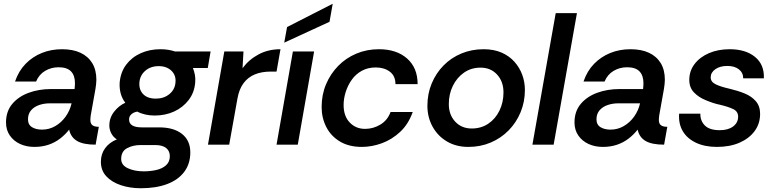

<svg xmlns="http://www.w3.org/2000/svg" viewBox="-20 -770 4117 1022"><path d="M163 12Q121 12 87 -3.5Q53 -19 32.5 -48.5Q12 -78 12 -118Q12 -177 45 -216.5Q78 -256 132.5 -276Q187 -296 251 -296H377Q378 -306 378.5 -313.5Q379 -321 379 -328Q379 -368 358 -390Q337 -412 292 -412Q253 -412 220.5 -393Q188 -374 172 -336H60Q79 -392 116 -430Q153 -468 202.5 -488Q252 -508 310 -508Q368 -508 408.5 -489Q449 -470 471 -434Q493 -398 493 -345Q493 -333 491.5 -321.5Q490 -310 488 -296L463 -156Q462 -149 461.5 -142Q461 -135 461 -131Q461 -112 472 -103.5Q483 -95 506 -95L489 0Q424 0 390.5 -19.5Q357 -39 348 -80Q327 -53 299.5 -32Q272 -11 238 0.5Q204 12 163 12ZM204 -80Q242 -80 274.5 -99Q307 -118 329.5 -149.5Q352 -181 361 -220H245Q215 -220 188.5 -211Q162 -202 145.5 -183Q129 -164 129 -135Q129 -106 150.5 -93Q172 -80 204 -80Z M730 232Q671 232 622.5 215.5Q574 199 545.5 168Q517 137 517 91Q517 50 539.5 19Q562 -12 602 -28Q583 -40 572.5 -60Q562 -80 562 -102Q562 -143 587.5 -175.5Q613 -208 647 -223Q630 -245 622.5 -272.5Q615 -300 617 -331Q622 -386 651.5 -425.5Q681 -465 728.5 -486.5Q776 -508 834 -508Q876 -508 912 -496H1101L1086 -408H1007Q1014 -390 1017.5 -371Q1021 -352 1019 -331Q1015 -278 984.5 -238Q954 -198 907 -176.5Q860 -155 803 -155Q777 -155 753 -160.5Q729 -166 711 -176Q692 -173 679.5 -162Q667 -151 667 -134Q667 -92 735 -92H827Q905 -92 949 -57Q993 -22 993 41Q993 102 960.5 145Q928 188 869 210Q810 232 730 232ZM745 142Q780 142 811.5 135Q843 128 863.5 110Q884 92 884 61Q884 34 864.5 18Q845 2 805 2H729Q687 2 656 19Q625 36 625 76Q625 109 660.5 125.5Q696 142 745 142ZM810 -245Q852 -245 881.5 -269Q911 -293 914 -331Q918 -369 892.5 -393.5Q867 -418 825 -418Q782 -418 753.5 -393.5Q725 -369 722 -331Q719 -293 742 -269Q765 -245 810 -245Z M1087 0 1174 -496H1276L1271 -407Q1305 -453 1356.5 -480.5Q1408 -508 1473 -508L1452 -389H1421Q1373 -389 1336.5 -374Q1300 -359 1276.5 -327.5Q1253 -296 1244 -246L1200 0Z M1452 0 1539 -496H1652L1565 0ZM1493 -543 1508 -626 1751 -750 1734 -654Z M1906 12Q1837 12 1789 -17Q1741 -46 1716.5 -94.5Q1692 -143 1692 -200Q1692 -266 1715.5 -321.5Q1739 -377 1780 -419Q1821 -461 1876.5 -484.5Q1932 -508 1997 -508Q2091 -508 2147 -458.5Q2203 -409 2203 -322H2085Q2085 -366 2055 -388.5Q2025 -411 1980 -411Q1938 -411 1905.5 -393Q1873 -375 1852 -345Q1831 -315 1820 -280Q1809 -245 1809 -211Q1809 -152 1841.5 -118Q1874 -84 1923 -84Q1967 -84 2005 -107Q2043 -130 2059 -174H2177Q2154 -109 2110 -68Q2066 -27 2012.5 -7.5Q1959 12 1906 12Z M2473 12Q2408 12 2359 -17Q2310 -46 2282.5 -96Q2255 -146 2255 -207Q2255 -271 2278 -326Q2301 -381 2341.5 -422Q2382 -463 2436.5 -485.5Q2491 -508 2554 -508Q2609 -508 2650 -490Q2691 -472 2718.5 -441Q2746 -410 2760 -371.5Q2774 -333 2774 -291Q2774 -228 2751 -172.5Q2728 -117 2687 -75.5Q2646 -34 2591.5 -11Q2537 12 2473 12ZM2491 -86Q2541 -86 2579 -111.5Q2617 -137 2638.5 -181Q2660 -225 2660 -278Q2660 -336 2626 -373Q2592 -410 2538 -410Q2488 -410 2450 -383.5Q2412 -357 2390.5 -313Q2369 -269 2369 -216Q2369 -159 2403 -122.5Q2437 -86 2491 -86Z M2814 0 2938 -700H3051L2927 0Z M3189 12Q3147 12 3113 -3.5Q3079 -19 3058.5 -48.5Q3038 -78 3038 -118Q3038 -177 3071 -216.5Q3104 -256 3158.5 -276Q3213 -296 3277 -296H3403Q3404 -306 3404.5 -313.5Q3405 -321 3405 -328Q3405 -368 3384 -390Q3363 -412 3318 -412Q3279 -412 3246.5 -393Q3214 -374 3198 -336H3086Q3105 -392 3142 -430Q3179 -468 3228.5 -488Q3278 -508 3336 -508Q3394 -508 3434.5 -489Q3475 -470 3497 -434Q3519 -398 3519 -345Q3519 -333 3517.5 -321.5Q3516 -310 3514 -296L3489 -156Q3488 -149 3487.5 -142Q3487 -135 3487 -131Q3487 -112 3498 -103.5Q3509 -95 3532 -95L3515 0Q3450 0 3416.5 -19.5Q3383 -39 3374 -80Q3353 -53 3325.5 -32Q3298 -11 3264 0.5Q3230 12 3189 12ZM3230 -80Q3268 -80 3300.5 -99Q3333 -118 3355.5 -149.5Q3378 -181 3387 -220H3271Q3241 -220 3214.5 -211Q3188 -202 3171.5 -183Q3155 -164 3155 -135Q3155 -106 3176.5 -93Q3198 -80 3230 -80Z M3796 12Q3731 12 3684 -10.5Q3637 -33 3614 -72.5Q3591 -112 3595 -165H3708Q3707 -127 3732 -102Q3757 -77 3811 -77Q3856 -77 3882.5 -97Q3909 -117 3909 -149Q3909 -177 3882.5 -189.5Q3856 -202 3814 -212Q3794 -216 3774.5 -222.5Q3755 -229 3736 -237Q3699 -252 3674 -278Q3649 -304 3649 -345Q3649 -392 3677 -429Q3705 -466 3753.5 -487Q3802 -508 3864 -508Q3949 -508 3999 -467Q4049 -426 4046 -353H3936Q3936 -383 3913 -401Q3890 -419 3852 -419Q3812 -419 3787.5 -401.5Q3763 -384 3763 -358Q3763 -334 3790 -321Q3817 -308 3862 -298Q3905 -288 3942.5 -273Q3980 -258 4003 -231.5Q4026 -205 4026 -164Q4026 -112 3997 -72.5Q3968 -33 3916.5 -10.5Q3865 12 3796 12Z"/></svg>

Font: Rethink Sans SemiBold
Style: Italic
Weight: 600
Italic angle: -10°
Designer: The Rethink Sans project authors (Hans Thiessen). DM Sans designed by Colophon Foundry.
Foundry: Rethink Communications LLC
Version: Version 1.001